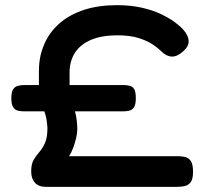

<svg xmlns="http://www.w3.org/2000/svg" viewBox="-20 -715 796 745"><path d="M158 10Q130 10 115.5 -6Q101 -22 101 -50Q101 -78 110.5 -94.5Q120 -111 132.5 -125Q145 -139 154.5 -160Q164 -181 164 -217Q164 -224 161.5 -244Q159 -264 152 -283H72Q59 -283 48 -286Q37 -289 30.5 -300Q24 -311 24 -334Q24 -358 31 -368.5Q38 -379 49.5 -382Q61 -385 74 -385H131V-436Q131 -473 137.5 -500.5Q144 -528 158 -557Q179 -598 216.5 -629Q254 -660 308.5 -677.5Q363 -695 434 -695Q486 -695 528.5 -685.5Q571 -676 603 -661Q635 -646 657.5 -629.5Q680 -613 691 -600Q711 -578 712 -556.5Q713 -535 691 -516Q668 -495 647 -495.5Q626 -496 607 -515Q594 -528 572.5 -542.5Q551 -557 517.5 -567.5Q484 -578 435 -578Q375 -578 333.5 -560.5Q292 -543 271 -510.5Q250 -478 250 -434V-385H459Q473 -385 484 -382Q495 -379 501 -368.5Q507 -358 507 -333Q507 -311 500.5 -300Q494 -289 483 -286Q472 -283 459 -283H271Q276 -265 278 -245.5Q280 -226 280 -215Q280 -199 275.5 -179.5Q271 -160 264 -141.5Q257 -123 248 -109H669Q686 -109 699.5 -105.5Q713 -102 721 -89.5Q729 -77 729 -48Q729 -21 720.5 -9Q712 3 698.5 6.5Q685 10 668 10Z"/></svg>

Font: Fredoka SemiExpanded Medium
Style: Regular
Weight: 500
Width: 6
Designer: Ben Nathan
Foundry: Milena B. Brandão, Ben Nathan
Version: Version 2.001